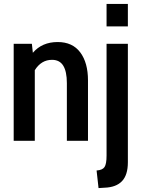

<svg xmlns="http://www.w3.org/2000/svg" viewBox="-20 -720 723 982"><path d="M430 -309V0H322V-295Q322 -354 303.5 -384Q285 -414 246 -414Q191 -414 158 -361V0H50V-496H143L148 -450Q195 -505 275 -505Q351 -505 390.5 -452Q430 -399 430 -309ZM525 -700H634V-585H525ZM474 152Q504 150 514.5 134.5Q525 119 525 76V-496H634V110Q634 175 604 206.5Q574 238 515 240L484 242Z"/></svg>

Font: Cabin Condensed SemiBold
Style: Regular
Weight: 600
Width: 3
Designer: Pablo Impallari
Foundry: Pablo Impallari. http://www.impallari.com Igino Marini. http://www.ikern.com
Version: Version 2.200